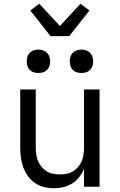

<svg xmlns="http://www.w3.org/2000/svg" viewBox="-20 -998 640 1026"><path d="M268 8Q242 8 215.5 1.5Q189 -5 167 -20Q145 -35 129 -57.5Q113 -80 104 -105Q95 -130 91.5 -156.5Q88 -183 88 -210V-520H171V-210Q171 -192 173.5 -173.5Q176 -155 183 -138Q190 -121 202 -106.5Q214 -92 229.5 -82.5Q245 -73 263.5 -69.5Q282 -66 300 -66Q318 -66 336.5 -69.5Q355 -73 370.5 -82.5Q386 -92 398 -106.5Q410 -121 417 -138Q424 -155 426.5 -173.5Q429 -192 429 -210V-520H512V0H429V-96Q419 -72 403 -51.5Q387 -31 365.5 -17.5Q344 -4 319 2Q294 8 268 8ZM415 -608Q402 -608 390 -611.5Q378 -615 369 -624Q360 -633 356.5 -645Q353 -657 353 -670Q353 -683 356.5 -695Q360 -707 369 -716Q378 -725 390 -729Q402 -733 415 -733Q428 -733 440 -729Q452 -725 461 -716Q470 -707 474 -695Q478 -683 478 -670Q478 -657 474 -645Q470 -633 461 -624Q452 -615 440 -611.5Q428 -608 415 -608ZM185 -608Q172 -608 160 -611.5Q148 -615 139 -624Q130 -633 126.5 -645Q123 -657 123 -670Q123 -683 126.5 -695Q130 -707 139 -716Q148 -725 160 -729Q172 -733 185 -733Q198 -733 210 -729Q222 -725 231 -716Q240 -707 244 -695Q248 -683 248 -670Q248 -657 244 -645Q240 -633 231 -624Q222 -615 210 -611.5Q198 -608 185 -608ZM250 -805 142 -942 190 -978 300 -859 410 -978 458 -942 350 -805Z"/></svg>

Font: R Plex Mono
Style: Regular
Weight: 400
Monospace: yes
Designer: Belleve Invis
Foundry: Belleve Invis
Version: Version 31.8.0